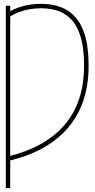

<svg xmlns="http://www.w3.org/2000/svg" viewBox="-20 -757 484 981"><path d="M32.2 -727.5V204.1H9.8V-727.5ZM16.6 66.4V43.9Q112.8 20.5 186.3 -20Q259.8 -60.5 309.3 -118.2Q358.9 -175.8 384 -250.5Q409.2 -325.2 409.2 -417V-427.7Q409.2 -502.4 395.3 -556.6Q381.3 -610.8 354 -646Q326.7 -681.2 285.4 -698Q244.1 -714.8 189.5 -714.8Q158.7 -714.8 129.4 -709.5Q100.1 -704.1 74 -694.1Q47.9 -684.1 26.4 -668.9L15.6 -689.5Q49.8 -712.9 95 -725.1Q140.1 -737.3 189.5 -737.3Q270.5 -737.3 324.5 -703.9Q378.4 -670.4 405.5 -601.3Q432.6 -532.2 432.6 -425.8V-418Q432.6 -321.3 405.5 -241.9Q378.4 -162.6 325.4 -101.6Q272.5 -40.5 194.8 1.7Q117.2 43.9 16.6 66.4Z"/></svg>

Font: Inter 24pt Thin
Style: Regular
Weight: 250
Designer: Rasmus Andersson
Foundry: rsms
Version: Version 4.001;git-66647c0bb